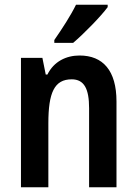

<svg xmlns="http://www.w3.org/2000/svg" viewBox="-20 -786 574 806"><path d="M432 -756V-766H299C277 -721 242 -667 208 -618V-606H287C333 -645 404 -718 432 -756ZM314 -553C258 -553 206 -528 179 -473H172L158 -543H68V0H183V-268C183 -397 208 -453 281 -453C334 -453 354 -412 354 -332V0H469V-360C469 -490 412 -553 314 -553Z"/></svg>

Font: Noto Sans Gujarati UI Condensed SemiBold
Style: Regular
Weight: 600
Width: 3
Designer: Jelle Bosma - Monotype Design Team, Universal Thirst
Foundry: Monotype Imaging Inc.
Version: Version 2.106